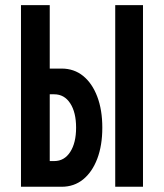

<svg xmlns="http://www.w3.org/2000/svg" viewBox="-20 -713 626 733"><path d="M153.3 0V-98.1H187Q225.6 -98.1 248 -132.8Q270.5 -167.5 270.5 -225.6Q270.5 -284.2 248 -318.6Q225.6 -353 187 -353H143.6V-451.2H215.3Q262.7 -451.2 297.4 -423.1Q332 -395 351.3 -344.2Q370.6 -293.5 370.6 -225.6Q370.6 -157.7 351.3 -106.9Q332 -56.2 297.4 -28.1Q262.7 0 215.3 0ZM60.1 0V-693.4H169.9V0ZM419.9 0V-693.4H525.9V0Z"/></svg>

Font: Cascadia Mono Medium
Style: Regular
Weight: 500
Monospace: yes
Designer: Aaron Bell
Foundry: Saja Typeworks
Version: Version 2407.024